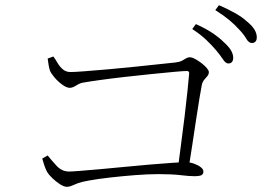

<svg xmlns="http://www.w3.org/2000/svg" viewBox="-20 -792 1040 741"><path d="M814 -598Q798 -617 776 -638Q754 -659 722 -680L736 -699Q774 -682 800 -664.5Q826 -647 843 -630Q863 -612 871.5 -597.5Q880 -583 880 -569Q880 -558 875 -552.5Q870 -547 861 -547Q851 -547 840.5 -563Q830 -579 814 -598ZM904 -677Q886 -697 865 -714.5Q844 -732 811 -753L825 -772Q862 -756 889 -740.5Q916 -725 932 -710Q953 -693 962 -678Q971 -663 971 -648Q971 -637 966 -631.5Q961 -626 952 -626Q940 -626 930.5 -642.5Q921 -659 904 -677ZM164 -566 186 -574Q194 -563 202.5 -548.5Q211 -534 223 -524Q235 -514 252 -514Q267 -514 306.5 -517Q346 -520 397.5 -524.5Q449 -529 501.5 -534.5Q554 -540 596.5 -544.5Q639 -549 658 -551Q674 -553 683 -558Q692 -563 698.5 -567Q705 -571 712 -571Q721 -571 733 -564.5Q745 -558 757.5 -548.5Q770 -539 778 -529.5Q786 -520 786 -514Q786 -505 780.5 -498.5Q775 -492 768.5 -484.5Q762 -477 759 -465Q756 -449 750 -414Q744 -379 737 -331.5Q730 -284 722 -232Q714 -180 706 -130H665Q671 -178 678.5 -233.5Q686 -289 692.5 -343Q699 -397 703.5 -440.5Q708 -484 710 -508Q711 -518 701 -518Q688 -518 650.5 -514.5Q613 -511 563 -506Q513 -501 460.5 -495Q408 -489 365 -483Q322 -477 300 -473Q288 -471 274 -462Q260 -453 249 -453Q237 -453 220 -465.5Q203 -478 190 -493.5Q177 -509 173 -519Q170 -527 167.5 -542Q165 -557 164 -566ZM143 -180 164 -192Q179 -173 199 -151.5Q219 -130 247 -130Q257 -130 288.5 -132.5Q320 -135 365.5 -139Q411 -143 461.5 -148Q512 -153 559.5 -157Q607 -161 644 -163.5Q681 -166 697 -166Q713 -166 728.5 -160.5Q744 -155 754.5 -147Q765 -139 765 -130Q765 -120 757.5 -116Q750 -112 730 -112Q709 -112 677 -116Q645 -120 591 -120Q551 -120 500 -116Q449 -112 401.5 -106.5Q354 -101 322 -95Q294 -90 279.5 -84.5Q265 -79 256.5 -75Q248 -71 238 -71Q227 -71 211.5 -81Q196 -91 182 -104.5Q168 -118 162 -128Q156 -139 150.5 -155.5Q145 -172 143 -180Z"/></svg>

Font: Source Han Serif JP VF
Style: Regular
Weight: 250
Designer: Ryoko NISHIZUKA 西塚涼子 (kana & ideographs); Frank Grießhammer (Latin, Greek & Cyrillic); Wenlong ZHANG 张文龙 (bopomofo); San
Foundry: Adobe
Version: Version 2.001;hotconv 1.1.0;makeotfexe 2.6.0